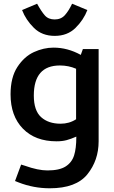

<svg xmlns="http://www.w3.org/2000/svg" viewBox="-20 -741 609 1022"><path d="M36.2 0ZM232.5 166.2Q182.5 166.2 112.5 141.2L92.5 135L60 222.5L78.8 230Q158.8 261.2 245 261.2Q385 261.2 445 186.9Q505 112.5 505 11.2V-480H421.2L410 -448.8Q340 -487.5 265 -487.5Q212.5 -487.5 160.6 -463.8Q108.8 -440 72.5 -384.4Q36.2 -328.8 36.2 -238.8Q36.2 -123.8 101.9 -56.2Q167.5 11.2 281.2 11.2Q311.2 11.2 334.4 5Q357.5 -1.2 386.2 -13.8V-11.2Q386.2 48.8 374.4 86.2Q362.5 123.8 329.4 145Q296.2 166.2 232.5 166.2ZM385 -375V-106.2Q348.8 -82.5 302.5 -82.5Q237.5 -82.5 198.8 -117.5Q160 -152.5 160 -232.5Q160 -392.5 298.8 -392.5Q345 -392.5 385 -375ZM445 -687.5 363.8 -721.2Q346.2 -683.8 325.6 -660.6Q305 -637.5 271.2 -637.5Q237.5 -637.5 218.8 -658.8Q200 -680 177.5 -721.2L97.5 -687.5Q117.5 -635 160.6 -592.5Q203.8 -550 271.2 -550Q338.8 -550 381.9 -592.5Q425 -635 445 -687.5Z"/></svg>

Font: Cambay
Style: Bold
Weight: 700
Designer: Pooja Saxena
Foundry: Pooja Saxena
Version: Version 1.096;PS 001.096;hotconv 1.0.70;makeotf.lib2.5.58329